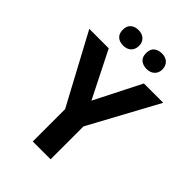

<svg xmlns="http://www.w3.org/2000/svg" viewBox="-261 -1032 1146 1146"><g transform="rotate(45 312.0 -458.5)"><path d="M387.2 0H236.8V-272.9L0 -713.9H164.1L312 -419.9L460.9 -713.9H624L387.2 -277.8ZM412.1 -917Q442.4 -917 460.9 -899.4Q479.5 -881.8 480 -851.6Q480 -821.3 460.9 -803.7Q441.9 -786.1 411.6 -786.1Q380.9 -786.1 361.3 -801.8Q341.8 -817.4 341.8 -851.6Q341.8 -885.7 361.3 -901.4Q380.9 -917 412.1 -917ZM145 -851.6Q144.5 -882.8 163.1 -899.9Q181.6 -917 213.4 -917Q245.1 -917 263.7 -898.9Q282.2 -880.9 281.7 -851.6Q281.7 -822.3 263.2 -803.7Q244.1 -786.1 212.9 -786.1Q181.6 -786.1 163.1 -803.2Q144.5 -820.3 145 -851.6Z"/></g></svg>

Font: OpenSans-Bold
Style: Bold
Weight: 700
Foundry: Ascender Corporation
Version: Version 1.10